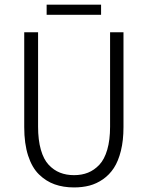

<svg xmlns="http://www.w3.org/2000/svg" viewBox="-20 -800 640 832"><path d="M182.1 -735.8V-779.8H418V-735.8ZM300.8 12.2Q254.4 12.2 216.8 -1.2Q179.2 -14.6 148.9 -44.2Q118.7 -73.7 101.8 -125.7Q85 -177.7 85 -249V-660.2H145V-251Q145 -193.4 157 -151.4Q168.9 -109.4 190.9 -85.9Q212.9 -62.5 240 -51.8Q267.1 -41 300.8 -41Q334.5 -41 361.3 -51.8Q388.2 -62.5 410.4 -85.9Q432.6 -109.4 444.8 -151.4Q457 -193.4 457 -251V-660.2H515.1V-249Q515.1 -191.4 503.9 -146.5Q492.7 -101.6 473.4 -72Q454.1 -42.5 426.3 -23.2Q398.4 -3.9 367.7 4.2Q336.9 12.2 300.8 12.2Z"/></svg>

Font: Office Code Pro D Light
Style: Regular
Weight: 300
Designer: Nathan Rutzky & Paul D. Hunt
Foundry: Adobe Systems Incorporated
Version: Version 1.004;PS 001.004;hotconv 1.0.70;makeotf.lib2.5.58329